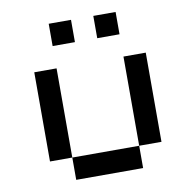

<svg xmlns="http://www.w3.org/2000/svg" viewBox="-92 -967 1060 1060"><g transform="rotate(-10 437.5 -437.5)"><path d="M250 -875H375V-750H250ZM500 -875H625V-750H500ZM125 -625H250V-125H125ZM250 -125H625V0H250ZM625 -125V-625H750V-125Z"/></g></svg>

Font: Dogica Pixel
Style: Regular
Weight: 400
Designer: Roberto Mocci
Version: Version 001.000